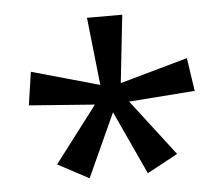

<svg xmlns="http://www.w3.org/2000/svg" viewBox="-40 -845 632 542"><g transform="rotate(-5 275.5 -574.0)"><path d="M325 -800 304 -608 496 -662 510 -568 323 -554 445 -395 358 -348 275 -528 193 -348 105 -395 226 -554 40 -568 54 -662 246 -608 225 -800Z"/></g></svg>

Font: malayalam115
Style: Regular
Weight: 400
Designer: Jelle Bosma - Monotype Design Team
Foundry: Monotype Imaging Inc.
Version: Version 2.103